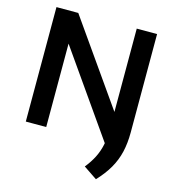

<svg xmlns="http://www.w3.org/2000/svg" viewBox="-137 -852 1082 1199"><g transform="rotate(15 404.0 -253.0)"><path d="M612.5 35 184 -577H210.5V0H78.5V-740H219.5L640.5 -140ZM594.5 234.5 507 175.5Q538.5 136.5 558.5 97Q578.5 57.5 588 12.8Q597.5 -32 597.5 -87V-740H729V-103.5Q729 -35 715.8 22.2Q702.5 79.5 673 131Q643.5 182.5 594.5 234.5Z"/></g></svg>

Font: Encode Sans SC SemiExpanded SemiBold
Style: Regular
Weight: 600
Width: 6
Designer: Multiple Designers
Foundry: Impallari Type
Version: Version 3.002